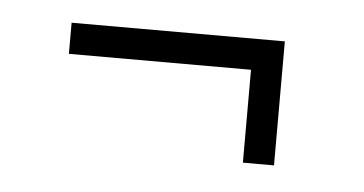

<svg xmlns="http://www.w3.org/2000/svg" viewBox="-27 -334 396 209"><g transform="rotate(5 171.0 -230.0)"><path d="M243.5 -163V-264.5H44.5V-298.5H277.5V-163Z"/></g></svg>

Font: Imbue 10pt SemiBold
Style: Regular
Weight: 600
Designer: Tyler Finck
Foundry: Etcetera Type Company
Version: Version 1.102; ttfautohint (v1.8.3)